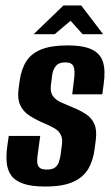

<svg xmlns="http://www.w3.org/2000/svg" viewBox="-20 -671 406 702"><path d="M145 11Q95 11 65 0.5Q35 -10 21 -29.5Q7 -49 4.5 -77Q2 -105 7 -139L12 -174H127L119 -115Q116 -97 116 -82Q116 -67 123.5 -59Q131 -51 152 -51Q171 -51 181 -58.5Q191 -66 195 -78Q199 -90 201 -101L206 -139Q210 -164 202 -179Q194 -194 176.5 -203.5Q159 -213 133 -224Q108 -235 86 -249.5Q64 -264 53.5 -287.5Q43 -311 48 -347L52 -376Q58 -419 76.5 -447.5Q95 -476 131.5 -490.5Q168 -505 227 -505Q286 -505 317 -489.5Q348 -474 357 -443Q366 -412 359 -363L354 -326H244L251 -383Q255 -416 248 -429.5Q241 -443 219 -443Q195 -443 184.5 -430Q174 -417 171 -398L166 -359Q163 -334 174 -319Q185 -304 206 -295.5Q227 -287 249 -277Q274 -267 294.5 -253.5Q315 -240 325 -217.5Q335 -195 330 -157L326 -127Q321 -85 303 -54Q285 -23 247.5 -6Q210 11 145 11ZM103 -546 212 -651H277L357 -546H282L238 -595L180 -546Z"/></svg>

Font: Alumni Sans
Style: Bold Italic
Weight: 700
Italic angle: -8°
Designer: Robert E. Leuschke
Foundry: Robert E. Leuschke
Version: Version 1.016